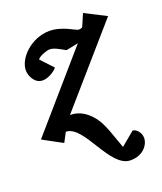

<svg xmlns="http://www.w3.org/2000/svg" viewBox="-155 -617 792 937"><g transform="rotate(-20 241.0 -148.5)"><path d="M498 -470 388 -526 361 -463C356 -458 349 -457 340 -457C327 -457 271 -500 203 -500C110 -500 30 -422 30 -358C30 -331 49 -284 92 -284C125 -284 162 -312 168 -323L109 -386C118 -401 159 -415 173 -415C196 -415 216 -402 251 -383L314 -396L-16 -16L85 39L111 -10C205 -10 254 229 361 229C428 229 460 183 460 148C460 121 438 96 419 96L348 155C312 60 302 1 244 -48C211 -75 181 -80 158 -80Z"/></g></svg>

Font: Veleka
Style: Bold Italic
Weight: 700
Italic angle: -12°
Designer: Stefan Peev, Context Ltd, 2016; SIL International, 1997-2014.
Foundry: Stefan Peev, Context Ltd, 2016
Version: Version 5.000